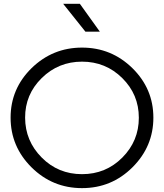

<svg xmlns="http://www.w3.org/2000/svg" viewBox="-20 -972 854 1000"><path d="M197.3 -151.4Q283.2 -64.9 407.2 -64.9Q531.2 -64.9 617.2 -151.4Q703.1 -237.8 703.1 -358.9Q703.1 -480 616.7 -565.4Q530.3 -650.9 407.2 -650.9Q284.2 -650.9 197.3 -565.4Q110.4 -480 110.8 -358.9Q111.3 -237.8 197.3 -151.4ZM669.4 -617.2Q778.8 -509.8 778.8 -359.4Q778.8 -209 669.9 -100.6Q561 7.8 407.2 7.8Q253.4 7.8 144 -100.6Q35.2 -209 35.2 -359.4Q35.2 -509.8 144.5 -617.2Q254.4 -724.1 407.2 -724.1Q560.1 -724.1 669.4 -617.2ZM424.8 -807.1 309.1 -952.1H396L500 -807.1Z"/></svg>

Font: Arcon-Regular
Style: Regular
Weight: 400
Designer: M. Zarth
Foundry: martin zarth - visuelle & digitale kommunikation
Version: Version 1.131;PS 001.131;hotconv 1.0.70;makeotf.lib2.5.58329